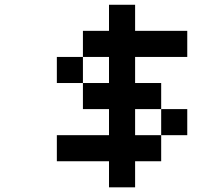

<svg xmlns="http://www.w3.org/2000/svg" viewBox="-20 -687 929 818"><path d="M222.2 0H444.4V111.1H555.6V0H666.7V-111.1H555.6V-222.2H666.7V-111.1H777.8V-222.2H666.7V-333.3H555.6V-444.4H777.8V-555.6H555.6V-666.7H444.4V-555.6H333.3V-444.4H444.4V-333.3H333.3V-444.4H222.2V-333.3H333.3V-222.2H444.4V-111.1H222.2Z"/></svg>

Font: linjaSipiki
Style: Regular
Weight: 500
Foundry: Made with Bits'n'Picas by Kreative Software
Version: Version 1.3